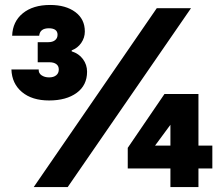

<svg xmlns="http://www.w3.org/2000/svg" viewBox="-20 -754 896 774"><path d="M26 -474H136Q135 -459 147.5 -450.5Q160 -442 178 -442Q196 -442 206.5 -450.5Q217 -459 217 -474Q217 -488 207 -495.5Q197 -503 179 -503H132V-584H175Q192 -584 202 -592Q212 -600 212 -614Q212 -627 203 -633.5Q194 -640 177 -640Q141 -640 138 -610H29Q31 -667 72 -700.5Q113 -734 182 -734Q245 -734 283.5 -705.5Q322 -677 322 -627Q322 -602 307.5 -581Q293 -560 269 -551V-547Q298 -538 314.5 -515.5Q331 -493 331 -465Q331 -410 289 -379.5Q247 -349 178 -349Q109 -349 68.5 -383Q28 -417 26 -474ZM612 -721H750L253 0H116ZM667 -75H495V-158L643 -375H780V-167H836V-75H780V0H667ZM667 -167V-251L605 -167Z"/></svg>

Font: Mona Sans Black
Style: Regular
Weight: 900
Designer: Deni Anggara
Foundry: GitHub
Version: Version 2.000